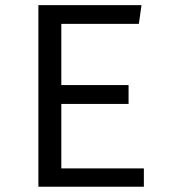

<svg xmlns="http://www.w3.org/2000/svg" viewBox="-20 -708 640 728"><path d="M212.5 -617.5V-385.5H467.5V-314H212.5V-69.5H525.5V0H125.5V-688.5H516.5L506.5 -617.5Z"/></svg>

Font: Fira Code Light
Style: Regular
Weight: 400
Monospace: yes
Version: Version 5.002